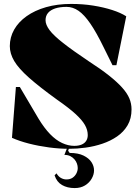

<svg xmlns="http://www.w3.org/2000/svg" viewBox="-20 -743 705 978"><path d="M332 15Q283 15 230 8Q177 1 128 -11.5Q79 -24 41 -41L61 -300H81L176 -139Q205 -91 235 -60Q265 -29 296.5 -14.5Q328 0 358 0Q380 0 395.5 -6.5Q411 -13 419 -25.5Q427 -38 427 -55Q427 -81 412.5 -106.5Q398 -132 364 -163Q330 -194 271 -235Q181 -300 128 -347Q75 -394 52.5 -432Q30 -470 30 -508Q30 -553 52 -592Q74 -631 115.5 -660.5Q157 -690 214.5 -706.5Q272 -723 342 -723Q402 -723 455 -714.5Q508 -706 551.5 -692Q595 -678 623 -660L573 -411H553L508 -502Q471 -578 440 -623Q409 -668 380 -688Q351 -708 319 -708Q285 -708 261 -700Q237 -692 224.5 -677Q212 -662 212 -640Q212 -617 232.5 -589.5Q253 -562 301.5 -524Q350 -486 432 -431Q494 -391 535.5 -358Q577 -325 602.5 -296.5Q628 -268 639 -241.5Q650 -215 650 -186Q650 -139 630 -105Q610 -71 576.5 -48Q543 -25 501.5 -11Q460 3 416 9Q372 15 332 15ZM360 215Q323 215 296 199.5Q269 184 258 150L268 140Q277 156 290.5 163.5Q304 171 318 171Q337 171 349.5 162.5Q362 154 369 140.5Q376 127 376 113Q376 102 372 90.5Q368 79 359.5 69Q351 59 338.5 52.5Q326 46 308 46L326 0H336L327 25L335 36Q378 36 405.5 49.5Q433 63 446 83Q459 103 459 125Q459 146 447 167Q435 188 413 201.5Q391 215 360 215Z"/></svg>

Font: Kalnia
Style: Bold
Weight: 700
Designer: Frida Medrano
Foundry: Frida Medrano
Version: Version 1.105